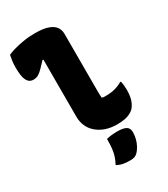

<svg xmlns="http://www.w3.org/2000/svg" viewBox="-240 -869 1081 1232"><g transform="rotate(-30 300.0 -253.5)"><path d="M20 -720Q43 -730 65.5 -736.5Q88 -743 109.5 -747.5Q131 -752 151.5 -755Q172 -758 192 -759Q212 -760 230 -760Q286 -760 321.5 -748Q357 -736 373.5 -714Q390 -692 390 -661Q390 -618 390 -575.5Q390 -533 390 -490.5Q390 -448 390 -405.5Q390 -363 390 -320.5Q390 -278 390 -235Q390 -222 390.5 -210Q391 -198 392 -187Q398 -185 406 -184.5Q414 -184 422 -184Q459 -184 489 -192Q519 -200 544 -215H550Q554 -198 555.5 -182.5Q557 -167 557 -151Q557 -122 552.5 -98.5Q548 -75 539.5 -58Q531 -41 520 -28Q508 -16 490.5 -7Q473 2 449 6.5Q425 11 393 11Q345 11 307.5 -2.5Q270 -16 243.5 -39.5Q217 -63 203.5 -94.5Q190 -126 190 -162Q190 -203 190 -245.5Q190 -288 190 -330.5Q190 -373 190 -416Q190 -459 190 -501.5Q190 -544 190 -585L184 -587Q161 -563 143.5 -544.5Q126 -526 109.5 -516Q93 -506 72 -506Q40 -506 25 -535Q10 -564 10 -631Q10 -656 13 -679Q16 -702 20 -720ZM289 59Q306 54 327.5 52Q349 50 370 50Q414 50 434.5 62Q455 74 455 104Q455 129 448.5 153.5Q442 178 430.5 199Q419 220 405 234Q395 244 382.5 248.5Q370 253 347 253Q319 253 296.5 248.5Q274 244 253 232Q268 204 275.5 179.5Q283 155 286 127Q289 99 289 59Z"/></g></svg>

Font: Recursive Monospace Casual Black
Style: Regular
Weight: 900
Version: Version 1.047